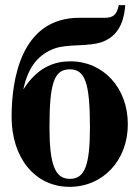

<svg xmlns="http://www.w3.org/2000/svg" viewBox="-20 -711 540 745"><path d="M251 -442C310 -442 329 -389 329 -218C329 -69 309 -17 251 -17C193 -17 172 -73 172 -218C172 -389 190 -442 251 -442ZM441 -691C433 -653 419 -642 386 -642H288C62 -642 25 -404 25 -257C25 -101 114 14 250 14C379 14 476 -88 476 -229C476 -371 380 -473 254 -473C204 -473 132 -460 72 -366H71C90 -455 132 -501 192 -523C246 -542 326 -528 381 -550C454 -579 463 -654 466 -691Z"/></svg>

Font: XITS Math
Style: Bold
Weight: 700
Designer: MicroPress Inc., with final additions and corrections provided by Coen Hoffman, Elsevier (retired)
Version: Version 1.302